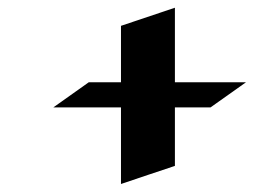

<svg xmlns="http://www.w3.org/2000/svg" viewBox="-20 -492 650 492"><path d="M428.2 -472.2V-281.2H610.4L519.5 -216.8H428.2V-66.9Q393.6 -55.7 359.4 -43.9Q325.2 -32.2 290 -20.5V-216.8H116.7L207.5 -281.2H290V-425.8Z"/></svg>

Font: Autopia Bold Italic
Style: Bold Italic
Weight: 700
Italic angle: -104°
Designer: Antoine Gelgon
Foundry: Antoine Gelgon
Version: V.1.0